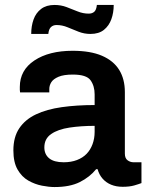

<svg xmlns="http://www.w3.org/2000/svg" viewBox="-20 -743 596 775"><path d="M200 12Q178 12 149.5 6.5Q121 1 94.5 -14Q68 -29 51 -58.5Q34 -88 34 -136Q34 -190 58 -225.5Q82 -261 125.5 -281.5Q169 -302 229.5 -310.5Q290 -319 362 -319V-362Q362 -396 345.5 -419Q329 -442 274 -442Q237 -442 216 -433Q195 -424 187 -411Q179 -398 179 -384V-370H61Q60 -375 60 -380Q60 -385 60 -392Q60 -460 119 -499Q178 -538 273 -538Q345 -538 391.5 -518Q438 -498 461 -461Q484 -424 484 -371V-123Q484 -104 495 -96Q506 -88 519 -88H551V-4Q541 0 522 5.5Q503 11 475 11Q449 11 428.5 2.5Q408 -6 394 -22Q380 -38 374 -60H368Q342 -28 302 -8Q262 12 200 12ZM237 -88Q267 -88 290.5 -97Q314 -106 329.5 -122Q345 -138 353.5 -161Q362 -184 362 -211V-235Q307 -235 260.5 -228Q214 -221 186.5 -202Q159 -183 159 -148Q159 -120 178.5 -104Q198 -88 237 -88ZM106 -606Q106 -638 115.5 -664.5Q125 -691 146 -707Q167 -723 200 -723Q226 -723 248.5 -714.5Q271 -706 293 -697Q315 -688 338 -688Q352 -688 360.5 -695.5Q369 -703 371 -723H439Q439 -692 429.5 -665.5Q420 -639 399.5 -622.5Q379 -606 345 -606Q320 -606 297 -615Q274 -624 252.5 -633Q231 -642 208 -642Q195 -642 186 -634Q177 -626 175 -606Z"/></svg>

Font: Archivo Variable SemiBold
Style: Regular
Weight: 600
Designer: Hector Gatti
Foundry: Omnibus-Type
Version: Version 2.001